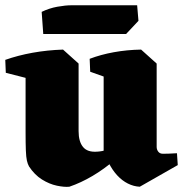

<svg xmlns="http://www.w3.org/2000/svg" viewBox="-20 -691 696 728"><path d="M243 17Q224 19 195.5 13Q167 7 139 -10.5Q111 -28 90 -60Q85 -69 82 -82Q79 -95 78 -121Q77 -147 77 -191V-449L219 -503L278 -450V-194Q278 -154 295 -133.5Q312 -113 349 -116Q385 -118 422.5 -140Q460 -162 497 -188L498 -167Q460 -123 417.5 -86.5Q375 -50 331 -24Q287 2 243 17ZM2 -415 0 -464Q48 -481 103.5 -491Q159 -501 219 -503L214 -417L127 -383ZM510 17Q487 16 465 5Q443 -6 424.5 -26Q406 -46 392 -74L373 -77V-449L515 -503L574 -450V-134Q574 -124 580 -116Q586 -108 598 -108Q610 -108 621.5 -108.5Q633 -109 651 -110L654 -65ZM322 -419 320 -468Q362 -484 411.5 -493Q461 -502 515 -503L510 -417L423 -383ZM144 -562 138 -646Q167 -660 197.5 -665.5Q228 -671 251 -671H500L505 -612L458 -562Z"/></svg>

Font: Eczar ExtraBold
Style: Regular
Weight: 800
Designer: Vaibhav Singh
Foundry: Rosetta Type Foundry
Version: Version 2.000